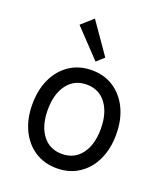

<svg xmlns="http://www.w3.org/2000/svg" viewBox="-143 -878 849 984"><g transform="rotate(20 281.0 -386.0)"><path d="M281.2 7.8Q212.9 7.8 161.4 -25.9Q109.9 -59.6 81.3 -119.6Q52.7 -179.7 52.7 -258.8Q52.7 -337.9 81.3 -398.2Q109.9 -458.5 161.4 -492.4Q212.9 -526.4 281.2 -526.4Q349.6 -526.4 401.1 -492.4Q452.6 -458.5 481.2 -398.2Q509.8 -337.9 509.8 -258.8Q509.8 -179.7 481.2 -119.6Q452.6 -59.6 401.1 -25.9Q349.6 7.8 281.2 7.8ZM281.2 -70.3Q348.6 -70.3 387.2 -121.3Q425.8 -172.4 425.8 -258.8Q425.8 -345.2 387.2 -396.7Q348.6 -448.2 281.2 -448.2Q213.9 -448.2 175.3 -396.7Q136.7 -345.2 136.7 -258.8Q136.7 -172.4 175.3 -121.3Q213.9 -70.3 281.2 -70.3ZM282.2 -574.2 140.6 -723.6 204.1 -780.3 322.3 -610.4Z"/></g></svg>

Font: Reddit Mono
Style: Regular
Weight: 400
Monospace: yes
Designer: Stephen Hutchings
Foundry: Reddit
Version: Version 1.014; ttfautohint (v1.8.4.7-5d5b)